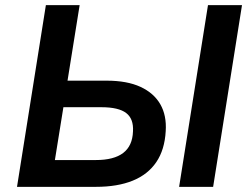

<svg xmlns="http://www.w3.org/2000/svg" viewBox="-20 -725 971 745"><path d="M46 0 158 -705H289L242 -412H394Q473 -412 525 -388Q577 -364 602 -320.5Q627 -277 623 -216Q619 -144 586.5 -96Q554 -48 495 -24Q436 0 352 0ZM193 -104H352Q422 -104 458 -131.5Q494 -159 496 -215Q499 -264 469.5 -286.5Q440 -309 373 -309H226ZM675 0 787 -705H919L807 0Z"/></svg>

Font: Nunito Sans 10pt
Style: Bold Italic
Weight: 700
Italic angle: -9°
Designer: Vernon Adams
Foundry: Vernon Adams
Version: Version 3.101;gftools[0.9.27]